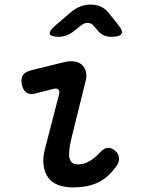

<svg xmlns="http://www.w3.org/2000/svg" viewBox="-20 -805 640 835"><path d="M132 -398Q109 -392 94.5 -403Q80 -414 75 -437Q70 -462 79 -477Q88 -492 114 -499L260 -535Q286 -541 305.5 -537.5Q325 -534 337.5 -522Q350 -510 354 -491.5Q358 -473 352 -451L294 -217Q284 -178 281.5 -153Q279 -128 283 -114.5Q287 -101 296.5 -95.5Q306 -90 320 -90Q346 -90 370.5 -105Q395 -120 416 -143Q433 -162 450 -162Q467 -162 481 -149Q497 -136 497.5 -116Q498 -96 483 -78Q465 -54 445.5 -37Q426 -20 403.5 -10Q381 0 355 5Q329 10 297 10Q262 10 234.5 0Q207 -10 190.5 -31.5Q174 -53 169.5 -86Q165 -119 177 -163L237 -395Q241 -409 234 -415.5Q227 -422 215 -419ZM236 -645Q200 -645 196.5 -658Q193 -671 223 -696L287 -751Q307 -768 328.5 -776.5Q350 -785 374 -785Q398 -785 417.5 -776.5Q437 -768 451 -751L494 -697Q516 -671 508.5 -658Q501 -645 464 -645Q446 -645 431.5 -651.5Q417 -658 406 -671L389 -691Q376 -706 361 -706Q346 -706 328 -691L302 -670Q287 -658 270.5 -651.5Q254 -645 236 -645Z"/></svg>

Font: Maple Mono Medium
Style: Italic
Weight: 500
Italic angle: -10°
Monospace: yes
Designer: subframe7536
Version: Version 7.000